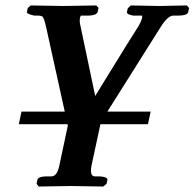

<svg xmlns="http://www.w3.org/2000/svg" viewBox="-20 -454 711 702"><path d="M196.8 151.9 227.5 7.8 228 8.8Q228 8.8 227.1 0H48.8L58.6 -45.9H216.8Q208.5 -83.5 191.9 -158.7Q163.1 -290.5 148.4 -356Q141.1 -388.2 134.8 -394Q127.9 -397 119.1 -397H104.5Q78.1 -403.3 78.1 -409.2L81.5 -424.8L92.3 -434.1Q92.8 -434.1 210.9 -432.1L332 -434.1L340.3 -424.8L336.9 -410.2Q332.5 -397.9 305.2 -397H277.3Q274.9 -397 272.9 -391.1Q272.5 -389.6 272.5 -389.2Q270 -375 273.9 -360.8L328.1 -103Q345.7 -131.8 380.9 -189Q451.7 -304.2 487.8 -360.8Q496.6 -376.5 499.5 -388.2Q500.5 -397 498.5 -397H467.3Q444.3 -400.9 443.8 -409.2L447.3 -423.8L458 -434.1Q458.5 -434.1 563 -432.1L663.1 -434.1L671.4 -424.8L668 -409.2Q664.1 -397.5 634.3 -397H612.3Q592.3 -395 567.9 -356L372.6 -45.9H530.8L521 0H347.2L314.5 151.9Q307.6 189.9 326.2 190.9H345.2Q371.6 192.4 373 203.1L369.6 217.8L357.4 228Q356.4 228 237.8 226.1L121.6 228L113.8 217.8L116.7 203.1Q120.6 191.4 148.4 190.9H167.5Q188 190.9 195.8 155.8Q196.3 153.3 196.8 151.9Z"/></svg>

Font: Linux Libertine Slanted O
Style: Bold Slanted
Weight: 700
Designer: Philipp H. Poll
Foundry: Philipp H. Poll
Version: Version 5.0.0